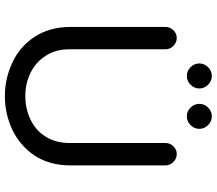

<svg xmlns="http://www.w3.org/2000/svg" viewBox="-70 -800 881 780"><g transform="rotate(90 370.0 -409.5)"><path d="M237.3 -779.3Q237.3 -799.8 252.4 -814.9Q267.6 -830.1 288.1 -830.1Q308.6 -830.1 323.7 -814.9Q338.9 -799.8 338.9 -779.3Q338.9 -758.8 323.7 -743.7Q308.6 -728.5 288.1 -728.5Q267.6 -728.5 252.4 -743.7Q237.3 -758.8 237.3 -779.3ZM401.4 -779.3Q401.4 -799.8 416.5 -814.9Q431.6 -830.1 452.1 -830.1Q472.7 -830.1 487.8 -814.9Q502.9 -799.8 502.9 -779.3Q502.9 -758.8 487.8 -743.7Q472.7 -728.5 452.1 -728.5Q431.6 -728.5 416.5 -743.7Q401.4 -758.8 401.4 -779.3ZM236.3 -18.6Q168.9 -48.8 128.9 -110.4Q88.9 -171.9 88.9 -255.9V-641.6Q88.9 -660.2 102.1 -673.8Q115.2 -687.5 133.8 -687.5Q152.3 -687.5 166 -673.8Q179.7 -660.2 179.7 -641.6V-252.9Q179.7 -193.4 207 -154.3Q232.4 -114.3 275.9 -93.3Q319.3 -72.3 370.1 -72.3Q419.9 -72.3 463.9 -92.8Q509.8 -114.3 535.2 -155.8Q560.5 -197.3 560.5 -252.9V-641.6Q560.5 -660.2 573.7 -673.8Q586.9 -687.5 605.5 -687.5Q624 -687.5 637.7 -673.8Q651.4 -660.2 651.4 -641.6V-255.9Q651.4 -169.9 610.4 -108.4Q570.3 -49.8 506.3 -19.5Q442.4 10.7 370.1 10.7Q299.8 10.7 236.3 -18.6Z"/></g></svg>

Font: KTXP_ComRound
Style: Medium
Weight: 500
Version: Version 1.01;May 16, 2022;FontCreator 13.0.0.2683 64-bit